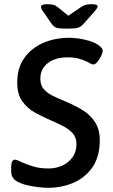

<svg xmlns="http://www.w3.org/2000/svg" viewBox="-20 -887 540 914"><path d="M286 -751Q261 -751 248.5 -755Q236 -759 224 -776L185 -833Q179 -840 177 -845.5Q175 -851 175 -854Q175 -867 205 -867Q222 -867 233 -864.5Q244 -862 255 -853L305 -812L367 -854Q379 -862 389.5 -864.5Q400 -867 418 -867Q445 -867 445 -856Q445 -850 429 -831L380 -776Q366 -760 352.5 -755.5Q339 -751 313 -751ZM209 7Q191 7 163 4Q135 1 106.5 -6Q78 -13 58 -25Q47 -32 40 -43Q33 -54 33 -80Q33 -112 38.5 -119.5Q44 -127 52 -127Q57 -127 66.5 -122.5Q76 -118 90 -112Q110 -103 140.5 -94Q171 -85 212 -85Q246 -85 276 -98.5Q306 -112 325 -138Q344 -164 344 -201Q344 -232 326.5 -252Q309 -272 280.5 -286.5Q252 -301 220 -315Q183 -331 146.5 -351Q110 -371 86 -405Q62 -439 62 -494Q62 -563 95 -610Q128 -657 184 -682Q240 -707 309 -707Q346 -707 386.5 -697.5Q427 -688 449 -672Q469 -659 469 -644Q469 -636 461.5 -620.5Q454 -605 443.5 -592.5Q433 -580 424 -580Q419 -580 411.5 -584Q404 -588 393 -594Q379 -601 356.5 -607.5Q334 -614 302 -614Q243 -614 207.5 -586.5Q172 -559 172 -512Q172 -481 189 -462Q206 -443 233 -430Q260 -417 292 -404Q333 -387 370.5 -364.5Q408 -342 431.5 -307Q455 -272 455 -219Q455 -143 421.5 -93Q388 -43 332 -18Q276 7 209 7Z"/></svg>

Font: Asap Medium
Style: Italic
Weight: 500
Italic angle: -6°
Designer: Pablo Cosgaya
Foundry: Omnibus-Type
Version: Version 3.001; ttfautohint (v1.8.3)